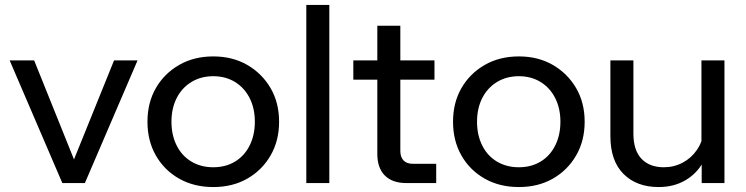

<svg xmlns="http://www.w3.org/2000/svg" viewBox="-20 -740 3014 776"><path d="M323 0H232L19 -496H118L295 -56H263L441 -496H536Z M842 16Q764 16 704 -18Q644 -52 610 -111.5Q576 -171 576 -248Q576 -325 610 -384Q644 -443 704 -477.5Q764 -512 842 -512Q920 -512 979.5 -477.5Q1039 -443 1073.5 -384Q1108 -325 1108 -248Q1108 -171 1073.5 -111.5Q1039 -52 979.5 -18Q920 16 842 16ZM842 -64Q892 -64 930 -87Q968 -110 989 -152Q1010 -194 1010 -248Q1010 -302 989 -343.5Q968 -385 930 -408.5Q892 -432 842 -432Q792 -432 753.5 -408.5Q715 -385 694 -343.5Q673 -302 673 -248Q673 -194 694 -152Q715 -110 753.5 -87Q792 -64 842 -64Z M1311 0H1218V-720H1311Z M1743 0H1624Q1566 0 1535.5 -30.5Q1505 -61 1505 -118V-636H1598V-130Q1598 -105 1611 -91.5Q1624 -78 1649 -78H1743ZM1736 -418H1408V-496H1736Z M2077 16Q1999 16 1939 -18Q1879 -52 1845 -111.5Q1811 -171 1811 -248Q1811 -325 1845 -384Q1879 -443 1939 -477.5Q1999 -512 2077 -512Q2155 -512 2214.5 -477.5Q2274 -443 2308.5 -384Q2343 -325 2343 -248Q2343 -171 2308.5 -111.5Q2274 -52 2214.5 -18Q2155 16 2077 16ZM2077 -64Q2127 -64 2165 -87Q2203 -110 2224 -152Q2245 -194 2245 -248Q2245 -302 2224 -343.5Q2203 -385 2165 -408.5Q2127 -432 2077 -432Q2027 -432 1988.5 -408.5Q1950 -385 1929 -343.5Q1908 -302 1908 -248Q1908 -194 1929 -152Q1950 -110 1988.5 -87Q2027 -64 2077 -64Z M2908 0H2816V-96L2815 -124V-496H2908ZM2824 -212 2843 -192Q2847 -131 2821.5 -84.5Q2796 -38 2749.5 -11Q2703 16 2642 16Q2553 16 2500 -37Q2447 -90 2447 -190V-496H2540V-200Q2540 -133 2572.5 -98.5Q2605 -64 2663 -64Q2704 -64 2739 -82.5Q2774 -101 2797 -134.5Q2820 -168 2824 -212Z"/></svg>

Font: Wix Madefor Display Medium
Style: Regular
Weight: 500
Designer: Dalton Maag Ltd
Foundry: Dalton Maag Ltd
Version: Version 3.100